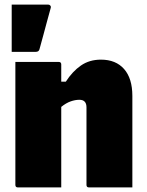

<svg xmlns="http://www.w3.org/2000/svg" viewBox="-20 -817 640 837"><path d="M247 0H58Q47 0 47 -11V-547H236Q247 -547 247 -536V-461H267Q296 -506 333 -531.5Q370 -557 420 -557Q485 -557 521 -516Q557 -475 557 -399V0H368Q357 0 357 -11V-349Q357 -382 326 -382Q308 -382 288 -375Q268 -368 247 -351ZM190 -797Q196 -797 199.5 -792.5Q203 -788 201 -782Q191 -747 184 -720Q177 -693 169.5 -666Q162 -639 152 -602Q149 -591 136 -591H31V-797Z"/></svg>

Font: Recursive Mn Lnr St Blk
Style: Regular
Weight: 900
Monospace: yes
Version: Version 1.079;hotconv 1.0.112;makeotfexe 2.5.65598; ttfautoh